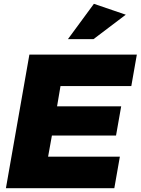

<svg xmlns="http://www.w3.org/2000/svg" viewBox="-20 -986 737 1006"><path d="M252 -276H588L615 -429H279L297 -535H668L697 -700H134L11 0H579L608 -165H232ZM336 -781H470L639 -909L472 -966Z"/></svg>

Font: Geom Black
Style: Bold Italic
Weight: 900
Italic angle: -10°
Version: Version 1.102